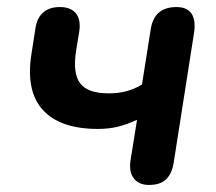

<svg xmlns="http://www.w3.org/2000/svg" viewBox="-20 -517 614 545"><path d="M403 8Q374 8 359.5 -11Q345 -30 351 -65L369 -177Q341 -164 315 -157.5Q289 -151 258 -151Q151 -151 102 -204.5Q53 -258 69 -362L81 -439Q86 -468 103.5 -482.5Q121 -497 150 -497Q181 -497 195.5 -479Q210 -461 205 -428L196 -373Q186 -309 207.5 -280.5Q229 -252 289 -252Q316 -252 338.5 -258Q361 -264 383 -277L408 -435Q418 -497 481 -497Q511 -497 523.5 -478.5Q536 -460 531 -425L473 -55Q468 -24 451.5 -8Q435 8 403 8Z"/></svg>

Font: Nunito ExtraLight
Style: Italic
Weight: 200
Italic angle: -9°
Designer: Vernon Adams
Foundry: Vernon Adams
Version: Version 3.602